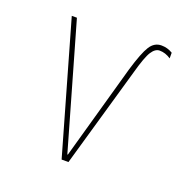

<svg xmlns="http://www.w3.org/2000/svg" viewBox="-101 -625 702 720"><g transform="rotate(20 250.0 -265.0)"><path d="M424.8 -530.3Q449.2 -530.3 469.7 -517.6V-495.1Q448.2 -509.8 424.8 -509.8Q407.2 -509.8 393.1 -487.8Q378.9 -465.8 360.4 -398.4L246.1 0H218.8L70.3 -519.5H90.8L232.4 -25.4H234.4L340.8 -404.3Q362.3 -476.6 379.4 -503.4Q396.5 -530.3 424.8 -530.3Z"/></g></svg>

Font: Mgen+ 1mn thin
Style: Regular
Weight: 100
Designer: [Source Han Sans]
Ryoko NISHIZUKA  (kana & ideographs); Paul D. Hunt (Latin, Greek & Cyrillic); Wenlong ZHANG  (bopomofo
Version: Version 1.059.20150602